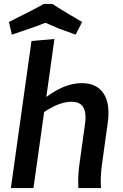

<svg xmlns="http://www.w3.org/2000/svg" viewBox="-20 -950 623 970"><path d="M490 0 489 -34Q489 -78 497 -133L524 -327Q528 -352 528 -379Q528 -452 493 -491Q458 -530 392 -530Q308 -530 214 -460L255 -753L139 -743L35 0H149L203 -384Q280 -436 342 -436Q412 -436 412 -358Q412 -341 409 -320L383 -133Q375 -78 375 -34L376 0ZM362 -775 395 -839Q304 -891 245 -930H201Q158 -905 25 -839L40 -775Q167 -817 209 -835L277 -806Z"/></svg>

Font: Brisa Sans Medium
Style: Italic
Weight: 600
Italic angle: -8°
Designer: Dalton Maag Ltd
Foundry: Dalton Maag Ltd
Version: Version 1.101;July 10, 2019;FontCreator 11.5.0.2425 64-bit